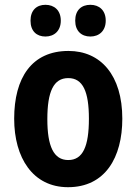

<svg xmlns="http://www.w3.org/2000/svg" viewBox="-20 -769 567 799"><path d="M107 -683C107 -639 133 -617 169 -617C206 -617 233 -641 233 -683C233 -726 206 -749 169 -749C133 -749 107 -727 107 -683ZM293 -683C293 -640 319 -617 356 -617C393 -617 420 -641 420 -683C420 -726 393 -749 356 -749C319 -749 293 -727 293 -683ZM489 -275C489 -456 399 -557 265 -557C112 -557 39 -445 39 -275C39 -112 117 10 263 10C418 10 489 -114 489 -275ZM177 -273C177 -388 203 -444 264 -444C325 -444 350 -388 350 -275C350 -160 325 -103 264 -103C203 -103 177 -161 177 -273Z"/></svg>

Font: Noto Sans Armenian Condensed
Style: Bold
Weight: 700
Width: 3
Designer: Monotype Design Team
Foundry: Monotype Imaging Inc.
Version: Version 2.008